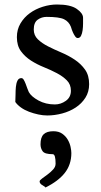

<svg xmlns="http://www.w3.org/2000/svg" viewBox="-20 -497 449 853"><path d="M48 -44Q49 -57 49 -75.5Q49 -94 50.5 -110.5Q52 -127 57.5 -138.5Q63 -150 75 -150Q81 -150 85.5 -142.5Q90 -135 94 -124.5Q98 -114 101.5 -104Q105 -94 108 -88Q119 -68 151 -50.5Q183 -33 224 -33Q250 -33 272.5 -49Q295 -65 295 -94Q295 -122 277 -140Q259 -158 232.5 -172Q206 -186 175 -198.5Q144 -211 117.5 -228Q91 -245 73 -269.5Q55 -294 55 -332Q55 -366 71 -393Q87 -420 112.5 -438.5Q138 -457 170 -467Q202 -477 233 -477Q293 -477 321 -457.5Q349 -438 349 -418Q349 -408 349 -392.5Q349 -377 347 -362.5Q345 -348 340 -338Q335 -328 325 -328Q319 -328 313.5 -336Q308 -344 304 -353Q299 -364 295 -378Q286 -401 264.5 -411.5Q243 -422 187 -422Q165 -422 147.5 -409.5Q130 -397 130 -366Q130 -340 148 -322.5Q166 -305 193.5 -291Q221 -277 253 -263.5Q285 -250 312.5 -231.5Q340 -213 358 -187.5Q376 -162 376 -123Q376 -89 359.5 -63Q343 -37 316.5 -19.5Q290 -2 256.5 7Q223 16 190 16Q171 16 150 11.5Q129 7 109 -0.5Q89 -8 73 -19.5Q57 -31 48 -44ZM217 86Q241 86 256.5 97Q272 108 281 123.5Q290 139 293.5 155.5Q297 172 297 183Q297 234 268 271Q239 308 182 336H181V334Q174 330 169 326Q163 323 159.5 318.5Q156 314 156 309Q156 304 167 296Q178 288 191.5 278Q205 268 216 256Q227 244 227 230Q227 210 224 199Q221 188 214 188Q179 188 169.5 175Q160 162 160 144Q160 113 174 99.5Q188 86 217 86Z"/></svg>

Font: Asar
Style: Regular
Weight: 400
Designer: Eben Sorkin
Foundry: Eben Sorkin, Pria Ravichandran
Version: Version 1.003; ttfautohint (v1.3) -l 8 -r 50 -G 0 -x 0 -H 45